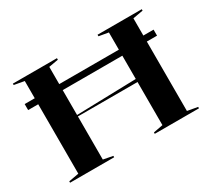

<svg xmlns="http://www.w3.org/2000/svg" viewBox="-135 -948 1309 1188"><g transform="rotate(-30 520.0 -354.0)"><path d="M60 -562H981V-519H60ZM981 -708V-698L908 -685V-23L981 -10V0H665V-10L733 -23V-685L665 -697V-708ZM375 -708V-697L307 -685V-23L375 -10V0H60V-10L132 -23V-685L60 -698V-708ZM740 -353V-331H298V-341Z"/></g></svg>

Font: Kalnia SemiExpanded
Style: Regular
Weight: 400
Width: 6
Designer: Frida Medrano
Foundry: Frida Medrano
Version: Version 1.105